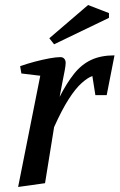

<svg xmlns="http://www.w3.org/2000/svg" viewBox="-20 -734 475 763"><path d="M52 9 140 -433 65 -442 60 -471Q88 -481 118.5 -489Q149 -497 176 -502Q203 -507 220 -507Q230 -507 235.5 -500.5Q241 -494 241 -484Q241 -474 237 -453Q233 -432 227.5 -404.5Q222 -377 217 -349Q245 -404 274.5 -441Q304 -478 342.5 -496Q381 -514 435 -514L404 -356H359L347 -432Q328 -425 304 -403.5Q280 -382 253 -340Q226 -298 195 -229L159 -6ZM195 -558 176 -582 330 -714 413 -682V-663Z"/></svg>

Font: Manuale Medium
Style: Italic
Weight: 500
Italic angle: -11°
Version: Version 1.002